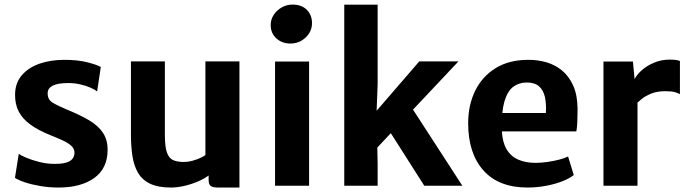

<svg xmlns="http://www.w3.org/2000/svg" viewBox="-20 -832 3090 860"><path d="M47 -35.5 64 -143Q72 -136.5 96.5 -126Q121 -115.5 155 -106.8Q189 -98 225 -98Q270.5 -97.5 292 -110.2Q313.5 -123 313.5 -148.5Q313.5 -166 299.2 -179Q285 -192 260.5 -203.2Q236 -214.5 206 -226.5Q152 -248 116.8 -273.5Q81.5 -299 64.2 -331.8Q47 -364.5 47.5 -408.5Q48 -460.5 77.8 -495Q107.5 -529.5 157.2 -546.8Q207 -564 267.5 -564Q329 -564 372.2 -552.8Q415.5 -541.5 431.5 -532L415 -422.5Q405.5 -430.5 385 -439.5Q364.5 -448.5 338.8 -454.2Q313 -460 286.5 -460Q238 -460 215.8 -448.2Q193.5 -436.5 193.5 -414.5Q193 -386 215.8 -372.2Q238.5 -358.5 279 -341.5Q339 -317 379.8 -292.8Q420.5 -268.5 441.2 -237.2Q462 -206 462 -161Q462 -78 402.5 -35Q343 8 242 8Q199.5 8 160.2 1.2Q121 -5.5 91.2 -15.5Q61.5 -25.5 47 -35.5Z M746 8Q688 8 652.2 -9.2Q616.5 -26.5 598 -58.5Q579.5 -90.5 573 -134Q566.5 -177.5 566.5 -230V-557H718.5V-228Q718.5 -175.5 727.5 -149.5Q736.5 -123.5 755.2 -115Q774 -106.5 803.5 -106.5Q821.5 -106.5 840.5 -111.5Q859.5 -116.5 875.5 -123.8Q891.5 -131 900 -137.5V-557H1052.5V8H955.5Q936 8 925.2 2Q914.5 -4 914.5 -26V-46Q895 -31.5 867.5 -19.5Q838.5 -7 806.5 0.5Q774.5 8 746 8Z M1212 0V-556.5H1364.5V0ZM1280.5 -637Q1243.5 -637 1218 -660Q1192.5 -683 1192.5 -720Q1192.5 -745 1206.2 -765.8Q1220 -786.5 1242.2 -799Q1264.5 -811.5 1290 -811.5Q1331 -811.5 1354.2 -788.2Q1377.5 -765 1377.5 -728.5Q1377.5 -690.5 1348.8 -663.8Q1320 -637 1280.5 -637Z M2033.5 -557 1830 -341 2051 0H1880.5L1730.5 -235.5L1670 -171L1671.5 -99V0H1522V-811H1671.5V-453.5L1667 -336L1858 -557Z M2342.5 8Q2214 8 2145.5 -68.5Q2077 -145 2077 -280Q2077 -361 2108.2 -425Q2139.5 -489 2199 -526.2Q2258.5 -563.5 2344.5 -564Q2388 -564.5 2427.5 -553Q2467 -541.5 2498 -515.8Q2529 -490 2547.8 -447.8Q2566.5 -405.5 2567 -344.5Q2567 -314 2566 -288Q2565 -262 2561.5 -243.5H2228Q2231 -194 2249 -163.5Q2268.5 -131 2301.8 -116.8Q2335 -102.5 2379 -102.5Q2403 -102.5 2431.5 -106.5Q2460 -110.5 2485.5 -117.2Q2511 -124 2524.5 -131L2550 -48Q2531.5 -33 2499.2 -20.2Q2467 -7.5 2426.2 0.2Q2385.5 8 2342.5 8ZM2425 -326Q2427.5 -366.5 2420.8 -397.2Q2414 -428 2394.5 -445.2Q2375 -462.5 2339.5 -462.5Q2305 -462.5 2279.2 -443.5Q2253.5 -424.5 2239.5 -378Q2233 -356 2230 -326Z M2683 0V-556.5H2815L2822.5 -477.5Q2832.5 -497.5 2852.5 -515.5Q2876.5 -537.5 2909.5 -551.2Q2942.5 -565 2979 -565Q2994 -565 3006.8 -563.5Q3019.5 -562 3025.5 -558.5V-410Q3018.5 -414.5 3004 -419Q2989.5 -423.5 2960 -423.5Q2924 -423.5 2898 -413.2Q2872 -403 2854 -388.5Q2843.5 -380 2835.5 -372.5V0Z"/></svg>

Font: Koeln Type Sans
Style: Bold
Weight: 700
Designer: Eben Sorkin
Foundry: Eben Sorkin
Version: Version 2.001